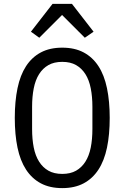

<svg xmlns="http://www.w3.org/2000/svg" viewBox="-20 -955 640 987"><path d="M56 -349Q56 -434 70 -501.5Q84 -569 114 -615Q144 -661 190 -685.5Q236 -710 300 -710Q364 -710 410 -685.5Q456 -661 486 -615Q516 -569 530 -501.5Q544 -434 544 -349Q544 -263 530 -196Q516 -129 486 -83Q456 -37 410 -12.5Q364 12 300 12Q236 12 190 -12.5Q144 -37 114 -83Q84 -129 70 -196Q56 -263 56 -349ZM455 -292V-406Q455 -458 446.5 -501Q438 -544 419 -574Q400 -604 371 -620.5Q342 -637 300 -637Q258 -637 229 -620.5Q200 -604 181 -574Q162 -544 153.5 -501Q145 -458 145 -406V-292Q145 -239 153.5 -196.5Q162 -154 181 -124Q200 -94 229 -77.5Q258 -61 300 -61Q342 -61 371 -77.5Q400 -94 419 -124Q438 -154 446.5 -196.5Q455 -239 455 -292ZM350 -935 461 -792 416 -761 299 -878 182 -761 139 -792 250 -935Z"/></svg>

Font: IBM Plaex Mono
Style: Regular
Weight: 400
Designer: Mike Abbink, Paul van der Laan, Pieter van Rosmalen
Foundry: Bold Monday
Version: Version 2.003